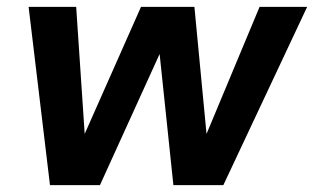

<svg xmlns="http://www.w3.org/2000/svg" viewBox="-20 -537 911 557"><path d="M125 0 63 -517H201L227 -129H217L389 -517H544L581 -129H571L733 -517H871L628 0H483L441 -400H452L270 0Z"/></svg>

Font: DM Sans 11pt ExtraBold
Style: Italic
Weight: 800
Italic angle: -10°
Version: Version 4.004;gftools[0.9.30]